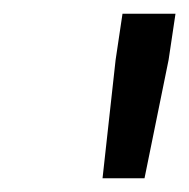

<svg xmlns="http://www.w3.org/2000/svg" viewBox="-20 -766 275 279"><path d="M148 -679 158 -746H235L225 -679L190 -507H129Z"/></svg>

Font: Exo
Style: Italic
Weight: 400
Italic angle: -9°
Designer: Natanael Gama
Foundry: Natanael Gama
Version: Version 1.500; ttfautohint (v1.6)